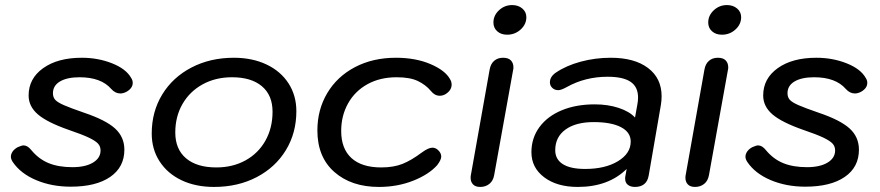

<svg xmlns="http://www.w3.org/2000/svg" viewBox="-20 -728 3476 758"><path d="M30 -89Q23 -100 23 -109Q23 -120 30 -130Q37 -140 50 -147Q66 -154 73 -154Q89 -154 104 -135Q133 -100 172 -84Q211 -68 266 -68Q317 -68 347 -86Q377 -104 377 -134Q377 -150 367 -161Q357 -172 331 -184.5Q305 -197 252 -215Q166 -245 129.5 -276.5Q93 -308 93 -351Q93 -418 150.5 -459Q208 -500 303 -500Q367 -500 422.5 -478Q478 -456 498 -420Q504 -411 504 -401Q504 -380 480 -366Q467 -359 455 -359Q435 -359 419 -377Q379 -423 294 -423Q245 -423 217 -406.5Q189 -390 189 -360Q189 -344 198 -334Q207 -324 232 -313Q257 -302 312 -283Q398 -254 434.5 -220.5Q471 -187 471 -137Q471 -68 415 -29.5Q359 9 259 9Q184 9 122.5 -17Q61 -43 30 -89Z M579 -201Q579 -287 620.5 -355Q662 -423 736 -461.5Q810 -500 903 -500Q976 -500 1032 -473.5Q1088 -447 1119 -399Q1150 -351 1150 -289Q1150 -203 1108.5 -135Q1067 -67 993 -28.5Q919 10 825 10Q752 10 696.5 -16.5Q641 -43 610 -91Q579 -139 579 -201ZM1056 -287Q1056 -352 1014 -387.5Q972 -423 896 -423Q831 -423 780 -395Q729 -367 700.5 -317.5Q672 -268 672 -205Q672 -139 714.5 -103Q757 -67 834 -67Q899 -67 949.5 -95Q1000 -123 1028 -173Q1056 -223 1056 -287Z M1233 -213Q1233 -295 1272 -360.5Q1311 -426 1381.5 -463Q1452 -500 1543 -500Q1621 -500 1679.5 -475Q1738 -450 1757 -415Q1763 -405 1763 -394Q1763 -372 1740 -357Q1729 -350 1716 -350Q1696 -350 1681 -369Q1661 -393 1630 -408Q1599 -423 1546 -423Q1480 -423 1430.5 -395.5Q1381 -368 1354 -319.5Q1327 -271 1327 -211Q1327 -141 1367.5 -104Q1408 -67 1485 -67Q1534 -67 1569 -81Q1604 -95 1644 -125Q1671 -145 1687 -145Q1699 -145 1709 -136Q1722 -124 1722 -110Q1722 -97 1706 -76Q1673 -39 1611 -14.5Q1549 10 1476 10Q1367 10 1300 -49Q1233 -108 1233 -213Z M1928 -639Q1928 -667 1950 -687.5Q1972 -708 2002 -708Q2026 -708 2042 -694.5Q2058 -681 2058 -660Q2058 -632 2035.5 -611.5Q2013 -591 1982 -591Q1958 -591 1943 -604.5Q1928 -618 1928 -639ZM1838 -26Q1838 -33 1839 -37L1913 -453Q1917 -476 1931 -488Q1945 -500 1966 -500Q1987 -500 1997 -489.5Q2007 -479 2007 -462Q2007 -456 2006 -453L1931 -37Q1927 -14 1912 -2Q1897 10 1876 10Q1857 10 1847.5 0Q1838 -10 1838 -26Z M2078 -127Q2078 -183 2109.5 -226Q2141 -269 2197.5 -292.5Q2254 -316 2328 -316Q2380 -316 2422.5 -302Q2465 -288 2487 -264L2496 -314Q2499 -329 2499 -343Q2499 -385 2469.5 -405Q2440 -425 2379 -425Q2290 -425 2217 -384Q2195 -372 2184 -372Q2170 -372 2160.5 -381Q2151 -390 2151 -403Q2151 -425 2174 -441Q2215 -469 2272.5 -484.5Q2330 -500 2391 -500Q2485 -500 2538.5 -459.5Q2592 -419 2592 -348Q2592 -331 2589 -313L2541 -35Q2537 -12 2523 -1Q2509 10 2487 10Q2469 10 2458.5 1.5Q2448 -7 2448 -23Q2448 -30 2449 -33L2454 -61Q2382 10 2261 10Q2179 10 2128.5 -28Q2078 -66 2078 -127ZM2470 -169Q2470 -206 2431.5 -226Q2393 -246 2324 -246Q2253 -246 2212.5 -216.5Q2172 -187 2172 -135Q2172 -99 2202 -80Q2232 -61 2290 -61Q2369 -61 2419.5 -91.5Q2470 -122 2470 -169Z M2776 -639Q2776 -667 2798 -687.5Q2820 -708 2850 -708Q2874 -708 2890 -694.5Q2906 -681 2906 -660Q2906 -632 2883.5 -611.5Q2861 -591 2830 -591Q2806 -591 2791 -604.5Q2776 -618 2776 -639ZM2686 -26Q2686 -33 2687 -37L2761 -453Q2765 -476 2779 -488Q2793 -500 2814 -500Q2835 -500 2845 -489.5Q2855 -479 2855 -462Q2855 -456 2854 -453L2779 -37Q2775 -14 2760 -2Q2745 10 2724 10Q2705 10 2695.5 0Q2686 -10 2686 -26Z M2930 -89Q2923 -100 2923 -109Q2923 -120 2930 -130Q2937 -140 2950 -147Q2966 -154 2973 -154Q2989 -154 3004 -135Q3033 -100 3072 -84Q3111 -68 3166 -68Q3217 -68 3247 -86Q3277 -104 3277 -134Q3277 -150 3267 -161Q3257 -172 3231 -184.5Q3205 -197 3152 -215Q3066 -245 3029.5 -276.5Q2993 -308 2993 -351Q2993 -418 3050.5 -459Q3108 -500 3203 -500Q3267 -500 3322.5 -478Q3378 -456 3398 -420Q3404 -411 3404 -401Q3404 -380 3380 -366Q3367 -359 3355 -359Q3335 -359 3319 -377Q3279 -423 3194 -423Q3145 -423 3117 -406.5Q3089 -390 3089 -360Q3089 -344 3098 -334Q3107 -324 3132 -313Q3157 -302 3212 -283Q3298 -254 3334.5 -220.5Q3371 -187 3371 -137Q3371 -68 3315 -29.5Q3259 9 3159 9Q3084 9 3022.5 -17Q2961 -43 2930 -89Z"/></svg>

Font: Kodchasan Medium
Style: Italic
Weight: 500
Italic angle: -10°
Version: Version 1.000; ttfautohint (v1.6)